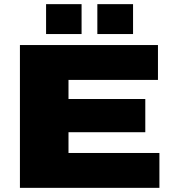

<svg xmlns="http://www.w3.org/2000/svg" viewBox="-20 -905 831 925"><path d="M76 0V-688H741V-520H310V-428H680V-268H310V-168H748V0ZM202 -741V-885H373V-741ZM449 -741V-885H621V-741Z"/></svg>

Font: Archivo SemiBold SemiExpanded Black
Style: Regular
Weight: 900
Width: 6
Version: Version 2.001